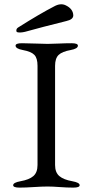

<svg xmlns="http://www.w3.org/2000/svg" viewBox="-20 -850 423 875"><path d="M94 -705Q72 -700 60 -703Q54 -704 54.5 -712Q55 -720 63 -725Q161 -787 227 -821Q256 -837 279 -826Q313 -810 314 -780Q314 -761 282 -754Q169 -726 94 -705ZM151 -550Q151 -585 136.5 -600Q122 -615 84 -622Q51 -628 51 -642Q51 -653 80 -653Q108 -653 141.5 -651.5Q175 -650 197 -650Q217 -650 247.5 -651.5Q278 -653 306 -653Q335 -653 335 -642Q335 -628 302 -622Q263 -615 247 -599.5Q231 -584 231 -550V-98Q231 -64 250.5 -47.5Q270 -31 310 -24Q343 -18 343 -6Q343 5 314 5Q286 5 252.5 2.5Q219 0 197 0Q172 0 134 2.5Q96 5 69 5Q40 5 40 -6Q40 -18 73 -24Q113 -31 132 -47.5Q151 -64 151 -98Z"/></svg>

Font: EB Garamond
Style: SC
Weight: 400
Version: Version 000.010